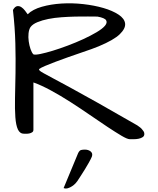

<svg xmlns="http://www.w3.org/2000/svg" viewBox="-20 -809 932 1136"><path d="M177.7 -41Q177.7 -31.2 170.4 -26.4Q163.1 -21.5 153.8 -19.5Q144.5 -17.6 135.7 -17.6Q127 -17.6 123 -17.6Q97.7 -17.6 85.9 -43Q74.2 -68.4 70.8 -115.7Q67.4 -163.1 68.8 -229.5Q70.3 -295.9 71.8 -377Q73.2 -458 70.8 -552.2Q68.4 -646.5 56.6 -750Q68.4 -770.5 81.5 -772.5Q94.7 -774.4 106.4 -766.6Q118.2 -758.8 127.9 -746.1Q137.7 -733.4 143.6 -724.6Q173.8 -753.9 227.5 -769Q281.2 -784.2 344.2 -788.1Q407.2 -792 472.7 -784.7Q538.1 -777.3 591.8 -761.7Q645.5 -746.1 681.2 -722.7Q716.8 -699.2 720.2 -669.9Q723.6 -640.6 688.5 -606.4Q653.3 -572.3 564.5 -535.2Q550.8 -529.3 522.5 -519Q494.1 -508.8 458 -496.6Q421.9 -484.4 383.3 -470.7Q344.7 -457 309.6 -443.8Q274.4 -430.7 248 -419.4Q221.7 -408.2 210.9 -400.4Q210.9 -394.5 215.8 -390.1Q220.7 -385.7 238.8 -375.5Q256.8 -365.2 293.9 -345.7Q331.1 -326.2 395.5 -291Q460 -255.9 556.6 -201.7Q653.3 -147.5 792 -67.4Q796.9 -63.5 804.2 -58.6Q811.5 -53.7 817.9 -46.9Q824.2 -40 829.1 -32.7Q834 -25.4 834 -16.6Q834 -3.9 824.2 2.4Q814.5 8.8 800.8 11.7Q787.1 14.6 772.5 14.6Q757.8 14.6 748 14.6Q733.4 14.6 698.7 -5.9Q664.1 -26.4 616.2 -58.1Q568.4 -89.8 511.7 -128.9Q455.1 -168 396.5 -205.6Q337.9 -243.2 281.2 -273.9Q224.6 -304.7 177.7 -321.3ZM160.2 -648.4Q151.4 -634.8 148.9 -611.8Q146.5 -588.9 149.9 -564.5Q153.3 -540 160.6 -518.6Q168 -497.1 177.7 -487.3Q188.5 -483.4 219.2 -489.7Q250 -496.1 292 -508.8Q334 -521.5 381.8 -539.6Q429.7 -557.6 473.1 -577.6Q516.6 -597.7 551.3 -618.2Q585.9 -638.7 601.1 -656.7Q616.2 -674.8 607.9 -689Q599.6 -703.1 556.6 -710.9Q535.2 -710.9 500.5 -711.4Q465.8 -711.9 426.3 -710.9Q386.7 -710 344.7 -707Q302.7 -704.1 266.1 -696.8Q229.5 -689.5 201.2 -677.7Q172.9 -666 160.2 -648.4ZM442.4 96.7Q450.2 81.1 459.5 78.6Q468.8 76.2 482.4 76.2Q491.2 76.2 500 78.6Q508.8 81.1 515.6 86.4Q522.5 91.8 524.9 99.6Q527.3 107.4 523.4 118.2Q516.6 133.8 505.9 152.8Q495.1 171.9 482.9 191.9Q470.7 211.9 458.5 230.5Q446.3 249 437.5 262.7Q434.6 267.6 426.3 276.4Q418 285.2 406.2 293Q394.5 300.8 381.3 304.7Q368.2 308.6 356.4 303.7Z"/></svg>

Font: Architects Daughter-petzku
Style: Regular
Weight: 400
Designer: Kimberly Geswein
Foundry: Kimberly Geswein
Version: Version 1.000 2010 initial release